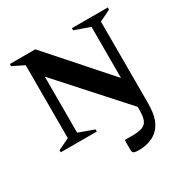

<svg xmlns="http://www.w3.org/2000/svg" viewBox="-198 -831 1212 1243"><g transform="rotate(-30 408.0 -209.5)"><path d="M42 0V-16L127 -57V-602L42 -644V-660H232L620 -222V-604L506 -644V-660H774V-644L690 -603V2Q690 83 672 128Q654 173 623 198Q598 219 562.5 230Q527 241 489 241Q457 241 448.5 234.5Q440 228 440 212V143L445 138H506Q570 138 595 113.5Q620 89 620 22V-6L197 -476V-57L311 -16V0Z"/></g></svg>

Font: Spectral SC
Style: Bold
Weight: 700
Designer: Jean-Baptiste Levee
Foundry: Production Type
Version: Version 2.001